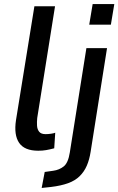

<svg xmlns="http://www.w3.org/2000/svg" viewBox="-20 -736 585 949"><path d="M169 9Q101 9 74.5 -30Q48 -69 59 -142L150 -705H252L164 -153Q162 -134 163 -115.5Q164 -97 173.5 -85Q183 -73 205 -73Q218 -73 232 -75Q246 -77 253 -80L248 -3Q225 3 207.5 6Q190 9 169 9ZM421 -614 438 -716H545L528 -614ZM186 193 201 114 243 108Q273 104 295 86.5Q317 69 325 18L407 -498H509L428 14Q422 53 409 83Q396 113 373.5 135Q351 157 316.5 169.5Q282 182 233 188Z"/></svg>

Font: Nunito Sans 7pt Condensed SemiBold
Style: Italic
Weight: 600
Width: 3
Italic angle: -9°
Designer: Vernon Adams
Foundry: Vernon Adams
Version: Version 3.101;gftools[0.9.27]